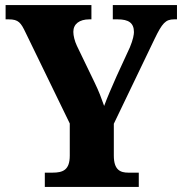

<svg xmlns="http://www.w3.org/2000/svg" viewBox="-20 -734 716 754"><path d="M156 0H525V-56H484C453 -56 427 -66 427 -123V-248L587 -581C617 -643 630 -658 664 -658H675V-714H423V-658H442C485 -658 506 -644 506 -608C506 -599 503 -579 490 -548L438 -435C419 -392 401 -351 389 -318C378 -349 369 -374 351 -411L282 -554C273 -573 268 -594 268 -609C268 -640 292 -658 331 -658H339V-714H2V-658H14C53 -658 62 -645 81 -605L254 -249V-123C254 -66 227 -56 186 -56H156Z"/></svg>

Font: Noto Serif Sinhala SemiCondensed ExtraBold
Style: Regular
Weight: 800
Width: 4
Designer: Jelle Bosma - Monotype Design Team
Foundry: Monotype Imaging Inc.
Version: Version 2.007